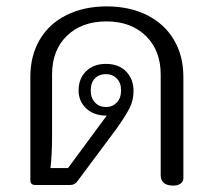

<svg xmlns="http://www.w3.org/2000/svg" viewBox="-20 -579 669 601"><path d="M483 -30V-346Q483 -421 436.5 -466.5Q390 -512 313 -512Q236 -512 189.5 -467Q143 -422 143 -346V-155Q143 -94 138 -53H193L314 -217Q299 -217 287 -220Q259 -227 242.5 -247.5Q226 -268 226 -296Q226 -333 249.5 -356Q273 -379 311 -379Q352 -379 375 -355Q398 -331 398 -294Q398 -265 385.5 -240.5Q373 -216 344 -175L224 -14Q215 0 200 0H90Q75 0 75 -15V-338Q75 -405 104.5 -455Q134 -505 188.5 -532Q243 -559 314 -559Q385 -559 439.5 -532Q494 -505 524 -455Q554 -405 554 -338V-21Q554 -11 545.5 -4.5Q537 2 522 2Q503 2 493 -6.5Q483 -15 483 -30ZM359 -296Q359 -320 345.5 -333.5Q332 -347 312 -347Q290 -347 277 -333.5Q264 -320 264 -296Q264 -272 277.5 -258Q291 -244 312 -244Q332 -244 345.5 -258Q359 -272 359 -296Z"/></svg>

Font: Maitree
Style: Regular
Weight: 400
Designer: CadsonDemak Team
Foundry: CadsonDemak
Version: Version 1.001